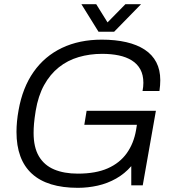

<svg xmlns="http://www.w3.org/2000/svg" viewBox="-20 -888 837 920"><path d="M353 12Q207 12 133 -55.5Q59 -123 59 -256Q59 -280 61.5 -306.5Q64 -333 69 -360Q88 -468 141 -543.5Q194 -619 277 -658.5Q360 -698 468 -698Q533 -698 585 -686Q637 -674 673.5 -650Q710 -626 729 -589.5Q748 -553 748 -504Q748 -492 747 -479Q746 -466 744 -452H663Q665 -461 666 -472Q667 -483 667 -491Q667 -529 652.5 -555.5Q638 -582 611.5 -598.5Q585 -615 549 -622.5Q513 -630 469 -630Q410 -630 357 -614.5Q304 -599 262 -565.5Q220 -532 191.5 -480.5Q163 -429 151 -357Q148 -338 146 -323Q144 -308 143 -295.5Q142 -283 141.5 -272.5Q141 -262 141 -251Q141 -182 166.5 -139Q192 -96 239.5 -76Q287 -56 353 -56Q439 -56 496.5 -81.5Q554 -107 587.5 -154Q621 -201 632 -265L636 -290H384L395 -357H727L664 0H609V-92Q578 -56 536.5 -32.5Q495 -9 448 1.5Q401 12 353 12ZM656 -868 527 -736H452L370 -868H441L510 -757H472L581 -868Z"/></svg>

Font: Archivo SemiBold Light
Style: Italic
Weight: 300
Italic angle: -10°
Version: Version 2.001